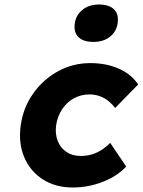

<svg xmlns="http://www.w3.org/2000/svg" viewBox="-20 -822 633 852"><path d="M303 10Q226 10 170 -26Q114 -62 87.5 -124.5Q61 -187 72 -266Q83 -345 127.5 -407.5Q172 -470 238 -506Q304 -542 381 -542Q452 -542 508 -517Q564 -492 593 -447L491 -343Q479 -359 462 -373Q445 -387 423.5 -395Q402 -403 377 -403Q339 -403 307.5 -385.5Q276 -368 255.5 -337Q235 -306 229 -266Q224 -228 236 -197Q248 -166 274.5 -148Q301 -130 338 -130Q364 -130 386.5 -136.5Q409 -143 429.5 -156Q450 -169 469 -188L540 -83Q500 -40 436 -15Q372 10 303 10ZM395 -636Q350 -636 328 -657.5Q306 -679 312 -719Q317 -755 346 -778.5Q375 -802 419 -802Q464 -802 486 -780.5Q508 -759 502 -719Q497 -682 468 -659Q439 -636 395 -636Z"/></svg>

Font: Lexend
Style: Bold Italic
Weight: 700
Italic angle: -8.13011°
Designer: Bonnie Shaver-Troup, Thomas Jockin
Foundry: Lexend
Version: Version 1.007